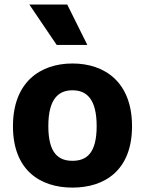

<svg xmlns="http://www.w3.org/2000/svg" viewBox="-20 -842 660 874"><path d="M581 -267.5C581 -468 457 -553 310 -553C163 -553 39 -468 39 -267.5C39 -67 163 12 310 12C457 12 581 -67 581 -267.5ZM420 -268C420 -142.5 372.5 -110 310 -110C247.5 -110 200 -142.5 200 -268C200 -393.5 247.5 -431 310 -431C372.5 -431 420 -393.5 420 -268ZM377.5 -637.5 286 -821.5H113.5L238 -637.5Z"/></svg>

Font: Monaspace Neon ExtraBold
Style: Regular
Weight: 800
Designer: Riley Cran & the Lettermatic Team
Foundry: Lettermatic
Version: Version 1.200 (Monaspace Neon)